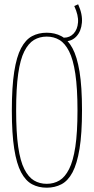

<svg xmlns="http://www.w3.org/2000/svg" viewBox="-20 -862 435 892"><path d="M197 10Q159 10 129 -6Q99 -22 78 -61.5Q57 -101 46 -171Q35 -241 35 -349Q35 -458 46 -528.5Q57 -599 78 -638.5Q99 -678 129 -694Q159 -710 197 -710Q235 -710 265 -694Q295 -678 316.5 -638.5Q338 -599 349.5 -529Q361 -459 361 -350Q361 -241 349.5 -171Q338 -101 317 -61.5Q296 -22 265.5 -6Q235 10 197 10ZM197 -8Q230 -8 256 -23.5Q282 -39 301 -76.5Q320 -114 330 -180Q340 -246 340 -349Q340 -452 330 -519Q320 -586 301 -623.5Q282 -661 256 -676.5Q230 -692 197 -692Q164 -692 138 -676.5Q112 -661 93 -623.5Q74 -586 64.5 -519Q55 -452 55 -349Q55 -247 64.5 -180.5Q74 -114 93 -76.5Q112 -39 138 -23.5Q164 -8 197 -8ZM275 -670V-687H278Q304 -687 322 -706Q340 -725 342.5 -758Q345 -791 325 -834L343 -842Q364 -796 360.5 -756.5Q357 -717 335.5 -693.5Q314 -670 281 -670Z"/></svg>

Font: Georama Condensed Thin
Style: Regular
Weight: 100
Width: 3
Designer: Jean-Baptiste Levee
Foundry: Production Type
Version: Version 1.000